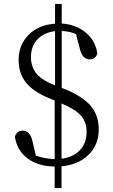

<svg xmlns="http://www.w3.org/2000/svg" viewBox="-20 -836 576 980"><path d="M259 124V14Q174 13 120 -28Q66 -69 56 -139Q67 -169 95 -169Q133 -169 145 -118L163 -42Q205 -26 259 -24V-323L242 -330Q158 -363 118 -408Q75 -457 75 -530Q75 -608 128 -660Q179 -710 261 -715V-816H295V-716Q368 -711 417.5 -670Q467 -629 477 -563Q468 -533 438 -533Q401 -533 388 -585L368 -662Q337 -676 295 -678V-387L301 -385Q403 -346 447 -291Q484 -244 484 -175Q484 -96 431 -45Q379 5 294 13V124ZM294 -26Q353 -33 387.5 -69Q422 -105 422 -163Q422 -213 393.5 -245.5Q365 -278 294 -308ZM261 -400V-677Q205 -670 172 -636Q138 -601 138 -544Q138 -493 169 -457Q199 -424 261 -400Z"/></svg>

Font: GenRyuMin TW L
Style: Regular
Weight: 300
Version: Version 1.501;PS 1;hotconv 16.6.51;makeotf.lib2.5.65220